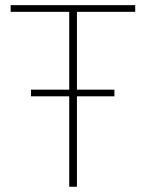

<svg xmlns="http://www.w3.org/2000/svg" viewBox="-20 -710 554 730"><path d="M20.5 -665V-690.4H494.1V-665H272.5V0H243.2V-665ZM97.7 -343.8V-369.1H415V-343.8Z"/></svg>

Font: Gothic A1 Thin
Style: Regular
Weight: 250
Designer: HanYang I&C Co.,Ltd.
Foundry: HanYang I&C Co.,Ltd.
Version: Version 2.50